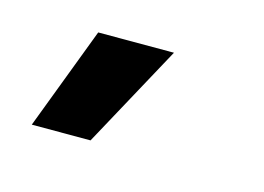

<svg xmlns="http://www.w3.org/2000/svg" viewBox="-38 -799 360 262"><g transform="rotate(15 141.5 -667.5)"><path d="M103 -595H20L75 -740H182Z"/></g></svg>

Font: Bricolage Grotesque 24pt Condensed Medium
Style: Regular
Weight: 500
Width: 3
Designer: Mathieu Triay
Foundry: Atelier Triay
Version: Version 1.001;gftools[0.9.33.dev8+g029e19f]